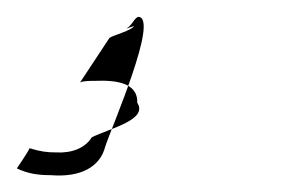

<svg xmlns="http://www.w3.org/2000/svg" viewBox="-41 8 364 228"><path d="M-21 208C-8 214 3 216 19 216C55 219 78 206 84 182C91 160 149 28 123 28C118 30 116 38 109 42L118 39C116 44 93 50 89 53L54 106C57 104 67 104 72 104C96 103 123 106 122 130C135 150 91 160 68 171C60 184 44 190 26 189C15 189 7 188 -6 184C-6 186 -19 205 -21 208Z"/></svg>

Font: Zinc
Style: Obl
Weight: 400
Version: Version 1